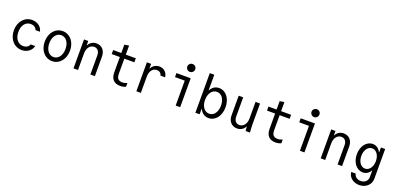

<svg xmlns="http://www.w3.org/2000/svg" viewBox="14 -1973 6933 3369"><g transform="rotate(20 3480.0 -288.5)"><path d="M420 -138C406 -93 360 -65 303 -65C205 -65 141 -149 141 -272C141 -392 203 -475 299 -475C355 -475 399 -447 414 -402H496C481 -490 400 -550 299 -550C159 -550 57 -433 57 -271C57 -110 160 10 302 10C402 10 486 -50 503 -138Z M870 10C1006 10 1106 -107 1106 -270C1106 -433 1006 -550 870 -550C734 -550 634 -433 634 -270C634 -107 734 10 870 10ZM870 -66C781 -66 719 -150 719 -270C719 -390 781 -474 870 -474C959 -474 1021 -390 1021 -270C1021 -150 959 -66 870 -66Z M1269 0H1353V-312C1353 -410 1407 -479 1483 -479C1545 -479 1584 -432 1584 -358V0H1668V-365C1668 -476 1602 -550 1502 -550C1434 -550 1381 -516 1352 -458H1348V-540H1269Z M2049 -181V-465H2236V-540H2049V-710L1965 -696V-540H1813V-465H1965V-181C1965 -56 2026 10 2142 10C2182 10 2218 2 2246 -13V-83C2216 -68 2186 -61 2156 -61C2084 -61 2049 -100 2049 -181Z M2527 0V-307C2527 -405 2580 -473 2655 -473C2702 -473 2738 -446 2747 -402H2833C2823 -490 2762 -547 2677 -547C2610 -547 2556 -512 2526 -453H2522V-540H2443V0Z M3261 -540H2995V-465H3177V0H3261ZM3134 -714C3134 -673 3168 -640 3208 -640C3249 -640 3282 -673 3282 -714C3282 -755 3249 -787 3208 -787C3168 -787 3134 -755 3134 -714Z M3545 0H3624V-101H3628C3661 -30 3718 10 3792 10C3919 10 4010 -108 4010 -270C4010 -432 3918 -550 3791 -550C3721 -550 3666 -514 3633 -449H3629V-740H3545ZM3777 -66C3689 -66 3627 -150 3627 -270C3627 -390 3689 -474 3777 -474C3865 -474 3925 -391 3925 -270C3925 -149 3865 -66 3777 -66Z M4556 -180V-540H4472V-228C4472 -130 4418 -61 4342 -61C4280 -61 4241 -108 4241 -182V-540H4157V-175C4157 -64 4223 10 4323 10C4390 10 4442 -23 4472 -79H4476C4477 -53 4480 -27 4483 0H4563C4559 -63 4556 -129 4556 -180Z M4949 -181V-465H5136V-540H4949V-710L4865 -696V-540H4713V-465H4865V-181C4865 -56 4926 10 5042 10C5082 10 5118 2 5146 -13V-83C5116 -68 5086 -61 5056 -61C4984 -61 4949 -100 4949 -181Z M5581 -540H5315V-465H5497V0H5581ZM5454 -714C5454 -673 5488 -640 5528 -640C5569 -640 5602 -673 5602 -714C5602 -755 5569 -787 5528 -787C5488 -787 5454 -755 5454 -714Z M5885 0H5969V-312C5969 -410 6023 -479 6099 -479C6161 -479 6200 -432 6200 -358V0H6284V-365C6284 -476 6218 -550 6118 -550C6050 -550 5997 -516 5968 -458H5964V-540H5885Z M6808 -108V16C6808 84 6754 134 6679 134C6613 134 6562 95 6554 41H6470C6477 138 6565 210 6678 210C6800 210 6892 127 6892 16V-540H6813V-452H6808C6777 -514 6725 -550 6660 -550C6543 -550 6456 -436 6456 -285C6456 -134 6544 -20 6662 -20C6723 -20 6773 -52 6804 -108ZM6676 -96C6598 -96 6540 -176 6540 -285C6540 -394 6598 -474 6676 -474C6754 -474 6812 -394 6812 -285C6812 -176 6754 -96 6676 -96Z"/></g></svg>

Font: CommitMono-dimboump
Style: Regular
Weight: 400
Monospace: yes
Designer: Eigil Nikolajsen
Foundry: Eigil Nikolajsen
Version: Version 1.143